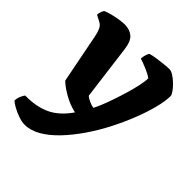

<svg xmlns="http://www.w3.org/2000/svg" viewBox="-202 -624 948 948"><g transform="rotate(45 272.5 -150.0)"><path d="M123 200Q103 200 77.5 191Q52 182 31 170Q10 158 3 150Q4 133 10.5 118.5Q17 104 23 96Q100 97 155.5 71.5Q211 46 256 -19Q214 -28 173.5 -51Q133 -74 111 -96L60 -356Q56 -376 48.5 -394Q41 -412 23 -421L-8 -437Q-8 -448 -4 -458.5Q0 -469 4 -475Q14 -480 36 -486Q58 -492 82.5 -496Q107 -500 123 -500Q158 -500 180.5 -481Q203 -462 209 -411L246 -125Q255 -117 272.5 -109Q290 -101 304 -99Q311 -111 322 -137.5Q333 -164 345 -199Q357 -234 368 -271Q379 -308 386 -340.5Q393 -373 393 -394Q375 -407 346 -419Q317 -431 298 -437Q299 -453 303 -465Q307 -477 311 -483Q326 -488 350 -491.5Q374 -495 398 -497.5Q422 -500 436 -500Q447 -500 463.5 -489.5Q480 -479 496 -463.5Q512 -448 522.5 -433Q533 -418 533 -410Q533 -375 520 -324Q507 -273 483.5 -213.5Q460 -154 430 -96Q400 -38 363.5 15Q327 68 287 110Q247 152 205.5 176Q164 200 123 200Z"/></g></svg>

Font: Texturina ExtraBold
Style: Regular
Weight: 800
Designer: Guillermo Torres Carreño
Foundry: Omnibus-Type
Version: Version 1.002; ttfautohint (v1.8.3)